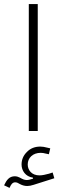

<svg xmlns="http://www.w3.org/2000/svg" viewBox="-43 -644 304 944"><path d="M197.3 114.3 204.1 85.4 189.5 82C176.8 78.6 165.5 76.7 155.3 76.7C128.4 76.7 106.4 85.4 89.4 103C71.8 120.1 63 141.1 63 165C63 194.8 82 224.1 119.1 229.5L119.6 234.4C106.9 238.8 96.2 241.2 87.9 241.2C84.5 241.2 80.1 240.2 74.2 238.8C62 235.4 49.8 222.7 29.8 222.7C2.4 222.7 -10.7 241.2 -22.9 267.1L3.9 279.8C10.3 264.6 17.6 252.4 31.7 252.4C39.6 252.4 46.9 255.9 55.2 261.2C67.4 267.6 79.1 270.5 90.8 270.5C100.1 270.5 110.8 268.6 122.6 264.6L224.1 232.4L215.8 204.1L197.8 210C181.6 214.4 165 218.3 150.9 218.3C112.3 218.3 93.3 191.9 93.3 164.6C93.3 131.8 118.7 107.4 157.2 107.4C165.5 107.4 173.8 108.9 182.6 111.3ZM142.6 -624H98.6V0H142.6Z"/></svg>

Font: Estedad ExtraLight
Style: Regular
Weight: 200
Designer: Amin Abedi
Version: Version 7.3